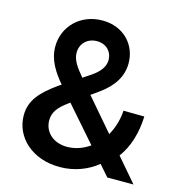

<svg xmlns="http://www.w3.org/2000/svg" viewBox="-110 -834 875 942"><g transform="rotate(15 327.0 -363.5)"><path d="M277 11C351 11 418 -15 468 -56L517 0H650L547 -120C590 -177 612 -253 615 -336L509 -337C506 -289 492 -245 471 -208L332 -370L374 -400C440 -448 473 -503 473 -568C473 -662 403 -738 296 -738C183 -738 104 -656 104 -555C104 -486 141 -432 183 -382L169 -373C88 -315 42 -266 42 -189C42 -79 136 11 277 11ZM169 -198C169 -239 192 -268 239 -302L247 -308L401 -132C367 -108 327 -94 286 -94C218 -94 169 -137 169 -198ZM213 -553C213 -599 247 -633 296 -633C343 -633 374 -600 374 -559C374 -528 357 -498 311 -467L272 -441C235 -485 213 -516 213 -553Z"/></g></svg>

Font: Wafeq Semi Bold
Style: Regular
Weight: 600
Designer: Rasmus Andersson & Azza Alameddine
Foundry: Google & TypeTogether
Version: Version 3.000;January 28, 2025;FontCreator 15.0.0.3014 64-bi